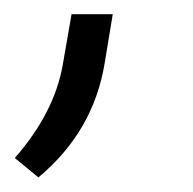

<svg xmlns="http://www.w3.org/2000/svg" viewBox="-61 -112 267 266"><path d="M95.2 -92.3 84 -24.4Q68.4 70.3 -7.8 133.8L-40.5 106.9Q14.2 44.4 25.9 -22L38.1 -92.3Z"/></svg>

Font: Mardoto Light
Style: Italic
Weight: 300
Italic angle: -12°
Designer: Christian Robertson, Vahan Hovhannisyan
Foundry: Google
Version: Version 1.000